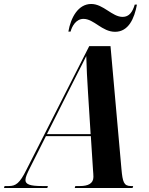

<svg xmlns="http://www.w3.org/2000/svg" viewBox="-77 -946 750 966"><path d="M502 -786C569 -786 599 -852 612 -923H601C590 -886 573 -861 540 -861C487 -861 443 -926 382 -926C316 -926 279 -857 267 -787H278C285 -813 305 -851 343 -851C396 -851 436 -786 502 -786ZM-57 0H161L164 -10H134C76 -10 51 -18 51 -40C51 -55 60 -74 74 -102L154 -261H380L391 -90C392 -78 393 -66 393 -56C393 -22 365 -10 326 -10H302L299 0H590L593 -10H582C546 -10 540 -30 534 -96L479 -714H372L56 -92C22 -23 2 -10 -33 -10H-54ZM261 -474C303 -559 335 -618 357 -664C358 -617 362 -536 366 -477L379 -271H159Z"/></svg>

Font: Noto Serif Display Condensed
Style: Bold Italic
Weight: 700
Width: 3
Italic angle: -12°
Designer: Monotype Design Team
Foundry: Monotype Imaging Inc.
Version: Version 2.009